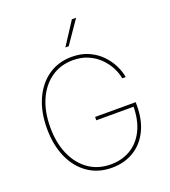

<svg xmlns="http://www.w3.org/2000/svg" viewBox="-169 -1083 1077 1215"><g transform="rotate(-20 369.0 -475.0)"><path d="M376 9.8Q284.2 9.8 215.8 -37.1Q147.5 -84 109.9 -168.2Q72.3 -252.4 72.3 -363.3Q72.3 -475.6 110.1 -559.6Q147.9 -643.6 215.8 -690.4Q283.7 -737.3 374 -737.3Q437.5 -737.3 486.6 -715.3Q535.6 -693.4 570.3 -657.7Q605 -622.1 625.5 -580.6Q646 -539.1 652.3 -500H628.9Q622.6 -537.1 602.8 -575Q583 -612.8 550.8 -644.5Q518.6 -676.3 474.1 -695.6Q429.7 -714.8 374 -714.8Q290.5 -714.8 227.5 -670.9Q164.6 -627 129.6 -547.9Q94.7 -468.8 94.7 -363.3Q94.7 -259.8 129.4 -180.7Q164.1 -101.6 227.3 -57.1Q290.5 -12.7 376 -12.7Q452.1 -12.7 510.5 -47.9Q568.8 -83 601.8 -150.6Q634.8 -218.3 634.8 -315.4L644.5 -306.6H383.8V-329.1H657.2V-306.6Q657.2 -207.5 621.1 -136.5Q585 -65.4 521.5 -27.8Q458 9.8 376 9.8ZM357.4 -806.6 457 -960H485.4L379.9 -806.6Z"/></g></svg>

Font: Inter Tight Thin
Style: Regular
Weight: 250
Designer: Rasmus Andersson
Foundry: rsms
Version: Version 3.004